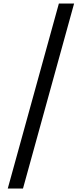

<svg xmlns="http://www.w3.org/2000/svg" viewBox="-20 -928 460 1097"><path d="M316.4 -908H403.4L111.4 149H24.4Z"/></svg>

Font: Wittgenstein
Style: Regular
Weight: 400
Designer: Jörg Drees
Foundry: Jörg Drees
Version: Version 1.003;Glyphs 3.1.2 (3151)